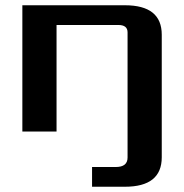

<svg xmlns="http://www.w3.org/2000/svg" viewBox="-20 -500 700 730"><path d="M65 0V-480H455Q595 -480 595 -368V98Q595 210 455 210H330V135H420Q465 135 465 99V-377Q465 -405 430 -405H195V0Z"/></svg>

Font: Xolonium
Style: Regular
Weight: 400
Designer: Severin Meyer
Version: Version 4.2